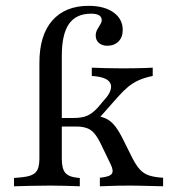

<svg xmlns="http://www.w3.org/2000/svg" viewBox="-20 -651 597 671"><path d="M117.7 -206.5V-431.5Q117.7 -528.2 162.9 -579.4Q208.1 -630.6 289.5 -630.6Q344.4 -630.6 376.6 -607.7Q408.9 -584.7 408.9 -546Q408.9 -521 394 -506Q379 -491.1 354.8 -491.1Q337.1 -491.1 325.8 -500.8Q314.5 -510.5 314.5 -526.6Q314.5 -537.9 319.8 -547.6Q325 -557.3 330.2 -565.3Q335.5 -573.4 335.5 -580.6Q335.5 -603.2 298.4 -603.2Q246 -603.2 221 -567.3Q196 -531.5 196 -455.6V-206.5ZM157.3 -2.4Q119.4 -2.4 89.9 -1.6Q60.5 -0.8 29 0V-29L56.5 -31.5Q91.1 -34.7 104.4 -48.4Q117.7 -62.1 117.7 -96V-206.5H196V-96Q196 -62.1 207.7 -47.6Q219.4 -33.1 250 -29.8L258.9 -29V0Q233.9 -0.8 210.1 -1.6Q186.3 -2.4 157.3 -2.4ZM329 0V-29.8Q362.9 -33.1 370.6 -43.5Q378.2 -54 366.1 -78.2L330.6 -151.6Q314.5 -184.7 296.4 -196.8Q278.2 -208.9 246.8 -208.9H183.1V-238.7H237.9Q266.1 -238.7 284.3 -246.4Q302.4 -254 321.8 -275L342.7 -300Q359.7 -317.7 365.3 -333.1Q371 -348.4 365.7 -359.7Q360.5 -371 344.4 -377.4Q328.2 -383.9 300.8 -385.5V-414.5Q321 -413.7 348.8 -412.9Q376.6 -412.1 408.9 -412.1Q431.5 -412.1 450 -412.5Q468.5 -412.9 484.3 -413.3Q500 -413.7 513.7 -414.5V-385.5Q485.5 -379.8 464.9 -370.6Q444.4 -361.3 427.8 -347.6Q411.3 -333.9 391.9 -312.1L316.9 -227.4V-246Q339.5 -242.7 354.8 -234.3Q370.2 -225.8 383.5 -208.5Q396.8 -191.1 411.3 -161.3L442.7 -98.4Q456.5 -71.8 469.8 -57.7Q483.1 -43.5 502 -37.5Q521 -31.5 550 -29.8V0Q520.2 -0.8 500 -1.2Q479.8 -1.6 465.3 -2Q450.8 -2.4 437.1 -2.4Q413.7 -2.4 391.5 -2Q369.4 -1.6 329 0Z"/></svg>

Font: Playfair 5pt SemiExpanded Light
Style: Regular
Weight: 400
Version: Version 2.203